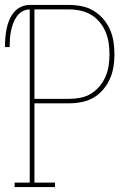

<svg xmlns="http://www.w3.org/2000/svg" viewBox="-23 -755 543 775"><path d="M36 0V-18H97V-717Q81 -717 67 -709Q53 -701 44 -687.5Q35 -674 29.5 -659Q24 -644 21 -628.5Q18 -613 17 -597Q16 -581 16 -565H-3Q-3 -583 -1.5 -601.5Q0 -620 3.5 -638Q7 -656 14 -673Q21 -690 32.5 -704.5Q44 -719 61 -727Q78 -735 97 -735H256Q282 -735 307 -730Q332 -725 354 -712Q376 -699 393 -679.5Q410 -660 420.5 -636.5Q431 -613 435 -587.5Q439 -562 439 -536Q439 -511 435 -485.5Q431 -460 420.5 -436.5Q410 -413 393 -393Q376 -373 354 -360.5Q332 -348 307 -343Q282 -338 256 -338H116V-18H199V0ZM116 -356H256Q279 -356 302 -360.5Q325 -365 344.5 -377Q364 -389 379 -407Q394 -425 403 -446Q412 -467 415.5 -490Q419 -513 419 -536Q419 -559 415.5 -582Q412 -605 403 -626.5Q394 -648 379 -666Q364 -684 344.5 -695.5Q325 -707 302 -712Q279 -717 256 -717H116Z"/></svg>

Font: Iosevka Curly Slab Thin
Style: Regular
Weight: 100
Monospace: yes
Designer: Belleve Invis
Foundry: Belleve Invis
Version: Version 22.1.2; ttfautohint (v1.8.4)